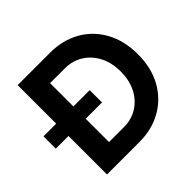

<svg xmlns="http://www.w3.org/2000/svg" viewBox="-174 -911 1098 1098"><g transform="rotate(-45 375.0 -361.5)"><path d="M373.5 -311.5H0Q0 -322.8 0 -342Q0 -361.3 0 -380.6Q0 -399.9 0 -411.1H373.5ZM241.7 -599.6V-123H364.3Q407.7 -123 445.8 -139.4Q483.9 -155.8 512.9 -186.8Q542 -217.8 558.3 -261.8Q574.7 -305.9 574.7 -361.3Q574.7 -416.7 558 -460.8Q541.3 -504.9 512.1 -535.9Q482.9 -566.9 444.8 -583.3Q406.7 -599.6 364.3 -599.6ZM364.3 0H204.6H102.5V-722.7H364.3Q466.3 -722.7 545.2 -678.2Q624 -633.8 668.9 -552.5Q713.9 -471.2 713.9 -361.3Q713.9 -251.5 668.9 -170.4Q624 -89.4 545.2 -44.7Q466.3 0 364.3 0Z"/></g></svg>

Font: Giphurs
Style: Regular
Weight: 400
Version: Version 2.010